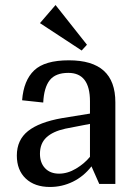

<svg xmlns="http://www.w3.org/2000/svg" viewBox="-20 -732 551 764"><path d="M47 -113Q47 -175 91.5 -210.5Q136 -246 227 -262L338 -280V-329Q338 -442 252 -442Q201 -442 178 -413Q155 -384 152 -324L68 -333Q74 -412 116 -452Q158 -492 254 -492Q347 -492 393 -450.5Q439 -409 439 -325V0H375L344 -70Q313 -30 270 -9Q227 12 179 12Q118 12 82.5 -21.5Q47 -55 47 -113ZM338 -108V-239L240 -220Q190 -209 164.5 -185Q139 -161 139 -120Q139 -84 159.5 -62.5Q180 -41 215 -41Q249 -41 282.5 -61Q316 -81 338 -108ZM305 -531 139 -640 201 -712 326 -554Z"/></svg>

Font: Arya
Style: Regular
Weight: 400
Designer: Eduardo Rodriguez Tunni, Modular Infotech
Foundry: Eduardo Rodriguez Tunni, Modular Infotech
Version: Version 1.002